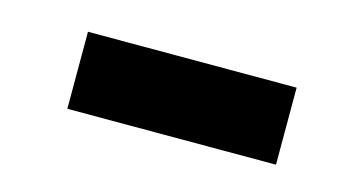

<svg xmlns="http://www.w3.org/2000/svg" viewBox="-31 -734 446 248"><g transform="rotate(15 191.5 -610.5)"><path d="M65 -559V-662H344V-559Z"/></g></svg>

Font: Noto Sans Hebrew Droid
Style: Regular
Weight: 400
Designer: Monotype Design Team
Foundry: Monotype Imaging Inc.
Version: Version 1.100